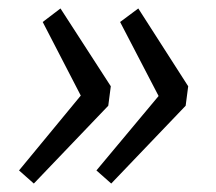

<svg xmlns="http://www.w3.org/2000/svg" viewBox="-20 -497 511 454"><path d="M123 -477 242 -293 236 -247 60 -63 25 -94 171 -271 81 -445ZM264 -445 307 -477 425 -293 419 -247 243 -63 208 -94 355 -270Z"/></svg>

Font: Bitter Pro
Style: Italic
Weight: 400
Italic angle: -9°
Designer: Sol Matas, and Bitter project Authors
Foundry: Sol Matas
Version: Version 1.010